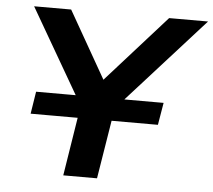

<svg xmlns="http://www.w3.org/2000/svg" viewBox="-51 -760 906 816"><g transform="rotate(5 402.0 -352.5)"><path d="M248 0 306 -364 315 -268 62 -705H220L383 -419H382L638 -705H804L410 -268L451 -364L392 0ZM87 -249 102 -344H646L630 -249Z"/></g></svg>

Font: Nunito Sans 7pt SemiExpanded
Style: Bold Italic
Weight: 700
Width: 6
Italic angle: -9°
Designer: Vernon Adams
Foundry: Vernon Adams
Version: Version 3.101;gftools[0.9.27]